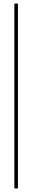

<svg xmlns="http://www.w3.org/2000/svg" viewBox="-20 -930 180 1070"><path d="M60 -910H80V120H60Z"/></svg>

Font: Big Shoulders Display Thin Thin
Style: Regular
Weight: 250
Version: Version 2.002